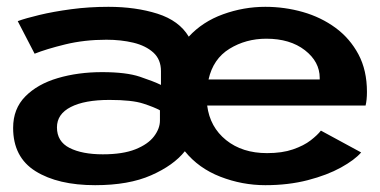

<svg xmlns="http://www.w3.org/2000/svg" viewBox="-20 -532 1115 563"><path d="M259 11Q150 11 84.2 -30Q18.5 -71 18.5 -157Q18.5 -213 54.2 -249.2Q90 -285.5 149.5 -303Q209 -320.5 279.5 -320.5Q350 -320.5 390.2 -307Q430.5 -293.5 452 -283V-323.5Q452 -357.5 429.8 -377.8Q407.5 -398 371.2 -406.8Q335 -415.5 292 -415.5Q227.5 -415.5 171.2 -401.8Q115 -388 81.5 -374.5L32 -470Q55 -478.5 95.8 -488.2Q136.5 -498 188.8 -505Q241 -512 298 -512Q378 -512 441.8 -491.8Q505.5 -471.5 533.5 -424.5Q574 -468.5 634.2 -490.2Q694.5 -512 758 -512Q814.5 -512 868 -496.8Q921.5 -481.5 963.8 -450.5Q1006 -419.5 1031 -372.8Q1056 -326 1056 -262.5Q1056 -239 1052 -222.5H587.5Q595.5 -159.5 643 -121.2Q690.5 -83 763 -83Q807.5 -83 839.2 -94Q871 -105 891 -120.5Q911 -136 921 -149L1039 -85Q1020 -63 979.8 -40.8Q939.5 -18.5 882.8 -3.8Q826 11 758 11Q690 11 626.2 -13.8Q562.5 -38.5 522 -88.5Q489 -47 423.2 -18Q357.5 11 259 11ZM591.5 -299H917.5V-303.5Q917.5 -351 874 -384.8Q830.5 -418.5 761 -418.5Q701 -418.5 653 -389Q605 -359.5 591.5 -299ZM281.5 -79.5Q340 -79.5 377 -94.2Q414 -109 431.5 -132Q449 -155 449 -178.5V-208.5Q433 -217.5 400.2 -228.2Q367.5 -239 301 -239Q228 -239 187.5 -218.2Q147 -197.5 147 -158.5Q147 -117 184 -98.2Q221 -79.5 281.5 -79.5Z"/></svg>

Font: Trispace SemiExpanded Medium
Style: Regular
Weight: 500
Width: 6
Designer: Tyler Finck
Foundry: Etcetera Type Company
Version: Version 1.210; ttfautohint (v1.8.3)